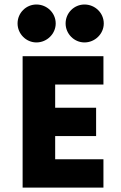

<svg xmlns="http://www.w3.org/2000/svg" viewBox="-20 -850 550 870"><path d="M145 -657.7C192.9 -657.7 232.4 -696.8 232.4 -743.7C232.4 -791.5 192.9 -829.6 145 -829.6C98.1 -829.6 59.6 -791.5 59.6 -743.7C59.6 -696.8 98.1 -657.7 145 -657.7ZM362.8 -657.7C410.6 -657.7 450.2 -696.8 450.2 -743.7C450.2 -791.5 410.6 -829.6 362.8 -829.6C315.9 -829.6 277.3 -791.5 277.3 -743.7C277.3 -696.8 315.9 -657.7 362.8 -657.7ZM82.5 0H448.7V-128.4H230V-233.4H415.5V-361.8H230V-466.8H448.7V-595.2H82.5Z"/></svg>

Font: Now Black
Style: Regular
Weight: 400
Designer: Alfredo Marco Pradil
Foundry: Alfredo Marco Pradil
Version: Version 1.200;hotconv 1.0.109;makeotfexe 2.5.65596